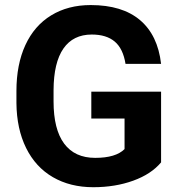

<svg xmlns="http://www.w3.org/2000/svg" viewBox="-20 -741 721 770"><path d="M626 -89.8Q586.4 -42.5 514.2 -16.4Q441.9 9.8 354 9.8Q261.7 9.8 192.1 -30.5Q122.6 -70.8 84.7 -147.5Q46.9 -224.1 45.9 -327.6V-376Q45.9 -482.4 81.8 -560.3Q117.7 -638.2 185.3 -679.4Q252.9 -720.7 343.8 -720.7Q470.2 -720.7 541.5 -660.4Q612.8 -600.1 626 -484.9H483.4Q473.6 -545.9 440.2 -574.2Q406.7 -602.5 348.1 -602.5Q273.4 -602.5 234.4 -546.4Q195.3 -490.2 194.8 -379.4V-334Q194.8 -222.2 237.3 -165Q279.8 -107.9 361.8 -107.9Q444.3 -107.9 479.5 -143.1V-265.6H346.2V-373.5H626Z"/></svg>

Font: Roboto-o
Style: o-Bold
Weight: 700
Designer: Google
Version: Version 2.134; 2016; ttfautohint (v1.6)